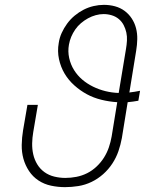

<svg xmlns="http://www.w3.org/2000/svg" viewBox="-20 -763 640 791"><path d="M248 8Q219 8 190.5 2Q162 -4 138.5 -19.5Q115 -35 99.5 -58.5Q84 -82 76.5 -109Q69 -136 69.5 -166Q70 -196 75 -226L93 -331H136L117 -219Q113 -196 112.5 -172.5Q112 -149 117 -127Q122 -105 133.5 -86Q145 -67 163 -54Q181 -41 203.5 -35.5Q226 -30 249 -30Q272 -30 295 -34.5Q318 -39 339 -49.5Q360 -60 378 -77Q396 -94 408.5 -114Q421 -134 428.5 -156Q436 -178 440 -201L463 -342Q430 -344 397.5 -352Q365 -360 337.5 -375Q310 -390 286 -411.5Q262 -433 246 -460Q230 -487 223 -519.5Q216 -552 222 -586Q225 -607 234 -627Q243 -647 256.5 -665.5Q270 -684 287.5 -698.5Q305 -713 324.5 -723Q344 -733 365.5 -738Q387 -743 408 -743Q432 -743 454 -737Q476 -731 493.5 -718Q511 -705 523 -686.5Q535 -668 540.5 -646.5Q546 -625 545.5 -601.5Q545 -578 541 -554L513 -382Q524 -383 535 -385Q546 -387 557 -389L550 -348Q539 -346 528 -344.5Q517 -343 506 -342L482 -194Q477 -167 468 -140.5Q459 -114 443 -89.5Q427 -65 405 -45.5Q383 -26 357 -13.5Q331 -1 303 3.5Q275 8 248 8ZM469 -380 499 -561Q502 -578 503 -595.5Q504 -613 500.5 -629Q497 -645 489.5 -659.5Q482 -674 469.5 -684.5Q457 -695 440.5 -700Q424 -705 407 -705Q391 -705 374.5 -700.5Q358 -696 342.5 -687.5Q327 -679 313.5 -667.5Q300 -656 290 -641.5Q280 -627 273.5 -611.5Q267 -596 264 -579Q259 -551 265 -524Q271 -497 285 -474.5Q299 -452 319 -435Q339 -418 363.5 -406Q388 -394 414.5 -387.5Q441 -381 469 -380Z"/></svg>

Font: Iosevka Curly Slab XLtEx
Style: Italic
Weight: 200
Width: 7
Italic angle: -9°
Monospace: yes
Designer: Belleve Invis
Foundry: Belleve Invis
Version: Version 11.1.0; ttfautohint (v1.8.3)